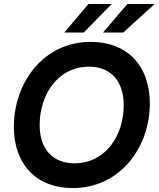

<svg xmlns="http://www.w3.org/2000/svg" viewBox="-20 -921 790 956"><path d="M342 15.5C578 15.5 726 -186.5 726 -406.5C726 -594.5 612.5 -712.5 432 -712.5C195 -712.5 49 -508 49 -290C49 -102 162 15.5 342 15.5ZM177.5 -299C177.5 -445 265 -589 423 -589C534 -589 596 -514.5 596 -397C596 -246 505.5 -108 351 -108C240 -108 177.5 -181 177.5 -299ZM300 -759H397L536 -901H420.5ZM493 -759H593.5L750 -901H614Z"/></svg>

Font: HK Grotesk
Style: Bold Italic
Weight: 700
Italic angle: -16°
Designer: Alfredo Marco Pradil
Foundry: Hanken Design Co.
Version: Version 3.001;FEAKit 1.0